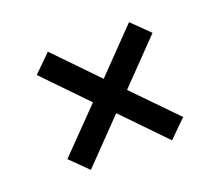

<svg xmlns="http://www.w3.org/2000/svg" viewBox="-82 -636 765 667"><g transform="rotate(-20 300.0 -302.5)"><path d="M450 -84 300 -239 150 -84 86 -147 237 -302 86 -458 150 -521 300 -366 450 -521 514 -458 363 -302 514 -147Z"/></g></svg>

Font: IBM Plex Sans Medium
Style: Regular
Weight: 500
Designer: Mike Abbink, Paul van der Laan, Pieter van Rosmalen
Foundry: Bold Monday
Version: Version 3.201